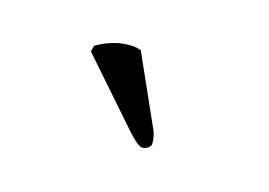

<svg xmlns="http://www.w3.org/2000/svg" viewBox="-42 -789 475 339"><g transform="rotate(20 196.0 -619.5)"><path d="M178.2 -699.2 248 -573.2Q253.9 -560.5 253.9 -548.8Q251 -540 238.8 -538.1Q229.5 -539.6 210 -558.1L96.2 -667L98.1 -678.2Q129.9 -700.7 163.1 -701.2Q170.4 -701.2 178.2 -699.2Z"/></g></svg>

Font: Linux Biolinum O
Style: Regular
Weight: 400
Designer: Philipp H. Poll
Foundry: Philipp H. Poll
Version: Version 1.0.4